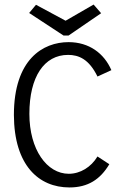

<svg xmlns="http://www.w3.org/2000/svg" viewBox="-20 -813 540 843"><path d="M391 -793 268 -722 138 -792 108 -756 259 -657H281L424 -755ZM285 10C366 10 420 -25 460 -92L408 -126C380 -79 332 -50 282 -50C186 -50 109 -156 109 -313C109 -476 174 -572 279 -572C326 -572 371 -553 408 -477L469 -505C437 -579 371 -628 281 -628C169 -628 41 -553 41 -308C42 -87 150 10 285 10Z"/></svg>

Font: Inconsolata
Style: Regular
Weight: 400
Monospace: yes
Designer: Raph Levien, Cyreal, Brenton Simpson
Foundry: Raph Levien, Cyreal, Google
Version: Version 3.100